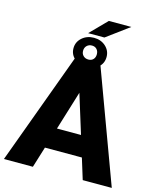

<svg xmlns="http://www.w3.org/2000/svg" viewBox="-142 -1082 967 1179"><g transform="rotate(15 341.0 -493.0)"><path d="M499 0 458 -132.8H223.1L182.1 0H-2L259.3 -710.9H420.9L683.6 0ZM264.2 -265.1H417L340.3 -512.7ZM297.4 -880.4 400.9 -985.8H543.9L400.9 -880.4ZM234.4 -768.1Q234.4 -808.1 265.1 -835.2Q295.9 -862.3 340.3 -862.3Q384.8 -862.3 414.8 -835.2Q444.8 -808.1 444.8 -768.1Q444.8 -727.5 414.8 -701.4Q384.8 -675.3 340.3 -675.3Q295.9 -675.3 265.1 -701.7Q234.4 -728 234.4 -768.1ZM295.4 -768.1Q295.4 -748.5 308.1 -736.3Q320.8 -724.1 340.3 -724.1Q359.9 -724.1 371.3 -736.3Q382.8 -748.5 382.8 -768.1Q382.8 -788.1 371.3 -800.5Q359.9 -813 340.3 -813Q320.8 -813 308.1 -800.5Q295.4 -788.1 295.4 -768.1Z"/></g></svg>

Font: Vazirmatn RD UI Black
Style: Regular
Weight: 900
Designer: Saber Rastikerdar
Foundry: Saber Rastikerdar
Version: Version 33.003